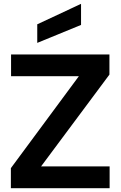

<svg xmlns="http://www.w3.org/2000/svg" viewBox="-20 -985 631 1005"><path d="M36.9 0V-104.9L392.7 -586H37.9V-700H552.8V-594.6L195 -114H553.8V0ZM175 -760.5V-857.8L404.2 -964.9V-854.5Z"/></svg>

Font: Envelope Sans Variable
Style: Regular
Weight: 500
Designer: Andreas Rasmussen / Norman Anderson
Foundry: mail.de GmbH
Version: Version 1.150